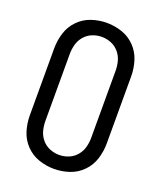

<svg xmlns="http://www.w3.org/2000/svg" viewBox="-139 -831 778 928"><g transform="rotate(20 250.0 -367.5)"><path d="M250 8Q210 8 171.5 -5Q133 -18 104.5 -47.5Q76 -77 64 -116Q52 -155 52 -195V-540Q52 -580 64 -619Q76 -658 104.5 -687.5Q133 -717 171.5 -730Q210 -743 250 -743Q290 -743 328.5 -730Q367 -717 395.5 -687.5Q424 -658 436 -619Q448 -580 448 -540V-195Q448 -155 436 -116Q424 -77 395.5 -47.5Q367 -18 328.5 -5Q290 8 250 8ZM250 -64Q275 -64 298.5 -73.5Q322 -83 338.5 -102.5Q355 -122 361.5 -146Q368 -170 368 -195V-540Q368 -565 361.5 -589Q355 -613 338.5 -632.5Q322 -652 298.5 -661.5Q275 -671 250 -671Q225 -671 201.5 -661.5Q178 -652 161.5 -632.5Q145 -613 138.5 -589Q132 -565 132 -540V-195Q132 -170 138.5 -146Q145 -122 161.5 -102.5Q178 -83 201.5 -73.5Q225 -64 250 -64Z"/></g></svg>

Font: Iosevka SS08
Style: Regular
Weight: 400
Monospace: yes
Designer: Belleve Invis
Foundry: Belleve Invis
Version: 2.1.0; ttfautohint (v1.8.2)